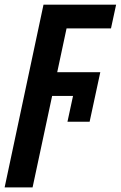

<svg xmlns="http://www.w3.org/2000/svg" viewBox="-77 -565 519 825"><path d="M-57.1 240.2 109.9 -544.9H421.9L399.9 -442.9H209L168.9 -254.9H354L308.1 -42H212.9L236.8 -152.8H147L63 240.2Z"/></svg>

Font: Open Sans Condensed
Style: Bold Italic
Weight: 700
Width: 3
Italic angle: -12°
Designer: Monotype Design Team
Foundry: Monotype Imaging Inc.
Version: Version 3.003; ttfautohint (v1.8.4)